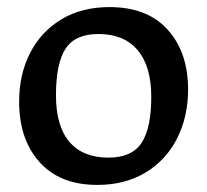

<svg xmlns="http://www.w3.org/2000/svg" viewBox="-20 -512 585 542"><path d="M34 -225Q34 -302 65 -362.5Q96 -423 153.5 -457.5Q211 -492 289 -492Q396 -492 453.5 -428Q511 -364 511 -259Q511 -183 480 -121.5Q449 -60 391 -25Q333 10 255 10Q149 10 91.5 -54.5Q34 -119 34 -225ZM407 -239Q407 -325 368.5 -370.5Q330 -416 258 -416Q192 -416 165 -374.5Q138 -333 138 -243Q138 -156 176 -111.5Q214 -67 286 -67Q352 -67 379.5 -108.5Q407 -150 407 -239Z"/></svg>

Font: Enriqueta Medium
Style: Regular
Weight: 500
Designer: Viviana Monsalve, Gustavo Ibarra
Foundry: 72Puntos
Version: Version 2.000